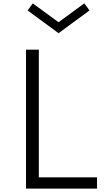

<svg xmlns="http://www.w3.org/2000/svg" viewBox="-20 -1120 652 1140"><path d="M511.5 -1058 480.5 -1100 327.5 -988 174.5 -1100 144 -1058 327.5 -923ZM556 0V-67H210.5V-825H134.5V0Z"/></svg>

Font: Spartan
Style: Regular
Weight: 400
Designer: Matt Bailey, Mirko Velimirovic
Foundry: Matt Bailey
Version: Version 1.003